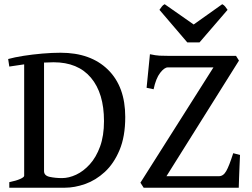

<svg xmlns="http://www.w3.org/2000/svg" viewBox="-20 -876 1178 896"><path d="M23.4 0V-25.9Q56.2 -32.7 74.5 -41Q92.8 -49.3 92.8 -55.7V-575.7Q55.2 -570.3 23.4 -565.4L18.1 -600.6Q47.9 -608.9 90.1 -615.5Q132.3 -622.1 177.7 -626Q223.1 -629.9 262.7 -629.9Q403.3 -629.9 483.9 -550.8Q564.5 -471.7 564.5 -330.1Q564.5 -238.8 537.8 -175.5Q511.2 -112.3 469 -73.5Q426.8 -34.7 377.4 -17.3Q328.1 0 282.7 0H250.5Q212.4 0 182.4 0Q152.3 0 119.4 0Q86.4 0 40 0ZM269.5 -44.9Q301.3 -44.9 335.4 -60.8Q369.6 -76.7 399.2 -109.4Q428.7 -142.1 447 -192.1Q465.3 -242.2 465.3 -311Q465.3 -440.9 404.5 -513.2Q343.8 -585.4 230 -585.4Q208.5 -585.4 185.5 -584V-77.6Q185.5 -56.2 212.2 -50.5Q238.8 -44.9 269.5 -44.9ZM1100.1 -152.8Q1099.1 -131.8 1097.9 -103.3Q1096.7 -74.7 1095.7 -46.9Q1094.7 -19 1094.2 0H650.4L635.3 -23.4L976.1 -561.5H763.2Q747.1 -561.5 727.3 -535.9Q707.5 -510.3 696.8 -459.5L664.1 -466.3L679.7 -623Q706.1 -617.2 724.9 -616.2Q743.7 -615.2 772.5 -615.2H1081.5L1095.2 -593.3L756.8 -53.7H1001.5Q1022 -53.7 1035.6 -77.4Q1049.3 -101.1 1068.4 -161.1ZM911.1 -678.2H854L724.1 -830.1Q731 -839.8 735.6 -845.9Q740.2 -852.1 748.5 -856.4L883.8 -761.7L1017.1 -856.4Q1025.4 -852.1 1030.5 -845.9Q1035.6 -839.8 1042 -830.1Z"/></svg>

Font: Gentium Book Plus
Style: Regular
Weight: 400
Designer: Victor Gaultney, Annie Olsen, Iska Routamaa, Becca Hirsbrunner
Foundry: SIL International
Version: Version 6.101